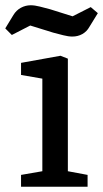

<svg xmlns="http://www.w3.org/2000/svg" viewBox="-55 -710 392 730"><path d="M25 0V-45L106 -59V-411L25 -425V-471L175 -498L203 -487V-59L278 -45V0ZM220 -571Q205 -571 185.5 -576Q166 -581 147 -586L60 -613L-10 -577L-35 -602L-4 -653Q7 -671 24.5 -680.5Q42 -690 62 -690Q77 -690 96.5 -685Q116 -680 135 -675L221 -648L290 -683L317 -660L285 -608Q275 -590 258 -580.5Q241 -571 220 -571Z"/></svg>

Font: Faustina Light Medium
Style: Regular
Weight: 500
Version: Version 1.200